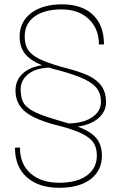

<svg xmlns="http://www.w3.org/2000/svg" viewBox="-20 -645 578 907"><path d="M461.4 -235.4Q481 -206.5 481 -162.4Q481 -118.2 445.1 -86.9Q409.2 -55.7 347.2 -46.9Q409.2 -23.9 435.3 8.1Q461.4 40 461.4 90.3Q461.4 160.6 408.2 201.4Q355 242.2 259.3 242.2Q163.6 242.2 107.2 192.6Q50.8 143.1 50.8 52.7L74.2 51.8Q74.2 130.9 124.8 174.6Q175.3 218.3 259.8 218.3Q344.2 218.3 390.9 183.6Q437.5 148.9 437.5 90.8Q437.5 52.7 421.6 29.1Q405.8 5.4 367.7 -13.4Q329.6 -32.2 266.6 -48.8Q148.9 -77.1 101.1 -115.7Q53.2 -154.3 53.2 -217.8Q53.2 -265.6 86.7 -296.9Q120.1 -328.1 178.7 -336.9Q122.6 -359.4 97.7 -391.6Q72.8 -423.8 72.8 -472.2Q72.8 -541.5 126.7 -583Q180.7 -624.5 273.7 -624.5Q366.7 -624.5 418.9 -575.2Q471.2 -525.9 471.2 -435.1H447.3Q447.3 -509.3 399.4 -554.9Q351.6 -600.6 270.8 -600.6Q189.9 -600.6 143.3 -566.9Q96.7 -533.2 96.7 -473.1Q96.7 -433.6 112.3 -409.9Q127.9 -386.2 164.6 -367.2Q205.1 -347.7 270.5 -329.1Q360.4 -306.6 400.6 -286.4Q440.9 -266.1 461.4 -236.3ZM304.7 -62Q373.5 -63 415.3 -91.1Q457 -119.1 457 -164.1Q457 -201.2 439.2 -225.6Q421.4 -250 381.3 -269.8Q341.3 -289.6 259.3 -312.5Q230 -318.8 212.4 -325.7Q148.9 -323.2 113.3 -294.9Q77.6 -266.6 77.6 -222.4Q77.6 -178.2 94.5 -154.3Q111.3 -130.4 153.8 -111.3Q196.3 -92.3 304.7 -62Z"/></svg>

Font: Yantramanav Thin
Style: Regular
Weight: 250
Version: Version 1.001;PS 1.0;hotconv 1.0.72;makeotf.lib2.5.5900; ttf